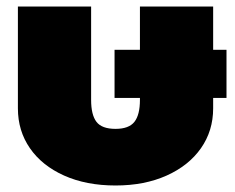

<svg xmlns="http://www.w3.org/2000/svg" viewBox="-20 -555 721 590"><path d="M35 -222V-535H260V-248Q260 -202 276.5 -180.5Q293 -159 335 -159Q376 -159 393 -180.5Q410 -202 410 -248V-254H332V-402H410V-535H635V-402H676V-254H635V-222Q635 -153 597.5 -99.5Q560 -46 492 -15.5Q424 15 335 15Q245 15 177 -15.5Q109 -46 72 -99.5Q35 -153 35 -222Z"/></svg>

Font: Prompt Black
Style: Regular
Weight: 900
Designer: Katatrad Team
Foundry: CadsonDemak
Version: Version 1.000